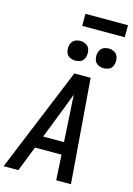

<svg xmlns="http://www.w3.org/2000/svg" viewBox="-169 -1227 908 1308"><g transform="rotate(15 285.0 -573.5)"><path d="M-6 0H98L168 -178H355L365 0H469L411 -735H296ZM202 -265 290 -490Q300 -516 310 -542.5Q320 -569 330 -595Q331 -569 332.5 -542.5Q334 -516 336 -490L349 -265ZM479 -821Q494 -821 509.5 -826Q525 -831 535 -844.5Q545 -858 547 -873Q551 -896 545 -917Q539 -938 520 -949Q501 -960 479 -960Q464 -960 448.5 -954.5Q433 -949 423 -935.5Q413 -922 411 -907Q407 -885 413 -863.5Q419 -842 438 -831.5Q457 -821 479 -821ZM279 -821Q294 -821 309.5 -826Q325 -831 335 -844.5Q345 -858 347 -873Q351 -896 345 -917Q339 -938 320 -949Q301 -960 279 -960Q264 -960 248.5 -954.5Q233 -949 223 -935.5Q213 -922 211 -907Q207 -885 213 -863.5Q219 -842 238 -831.5Q257 -821 279 -821ZM264 -1062H564V-1147H264Z"/></g></svg>

Font: Iosevka Sparkle Medium Oblique
Style: Regular
Weight: 500
Italic angle: -9°
Designer: Belleve Invis
Foundry: Belleve Invis
Version: Version 4.5.0; ttfautohint (v1.8.3)